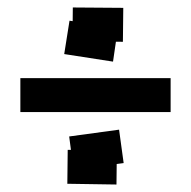

<svg xmlns="http://www.w3.org/2000/svg" viewBox="-20 -662 508 511"><path d="M34.2 -454.1H434.1V-363.8H34.2ZM164.1 -298.8 296.9 -316.9 309.1 -228 175.8 -210ZM160.2 -263.2 291 -262.2 290 -170.9 159.2 -172.9ZM173.8 -642.1 308.1 -641.1 307.1 -550.8 172.9 -551.8ZM165 -606.9 293.9 -587.9 280.8 -498 150.9 -518.1Z"/></svg>

Font: Opir
Style: Regular
Weight: 400
Designer: Maksym Kobuzan
Version: Version 1.000;FEAKit 1.0